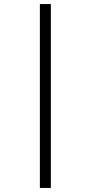

<svg xmlns="http://www.w3.org/2000/svg" viewBox="-20 -824 447 944"><path d="M230 100H176V-804H230Z"/></svg>

Font: Statis Sans Light
Style: Regular
Weight: 300
Designer: bBox Type GmbH
Foundry: bBox Type GmbH
Version: Version 1.000